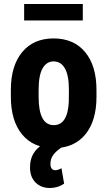

<svg xmlns="http://www.w3.org/2000/svg" viewBox="-20 -730 538 959"><path d="M34.2 -281.2Q34.2 -401.4 90.8 -469.7Q147.5 -538.1 247.6 -538.1Q348.6 -538.1 405.3 -469.7Q461.9 -401.4 461.9 -280.3V-246.6Q461.9 -126 405.8 -58.1Q349.6 9.8 248.5 9.8Q147 9.8 90.6 -58.3Q34.2 -126.5 34.2 -247.6ZM172.9 -246.6Q172.9 -105 248.5 -105Q318.4 -105 323.7 -223.1L324.2 -281.2Q324.2 -353.5 304.2 -388.4Q284.2 -423.3 247.6 -423.3Q212.4 -423.3 192.6 -388.4Q172.9 -353.5 172.9 -281.2ZM292.5 2.9Q261.2 23.4 246.6 43Q231.9 62.5 231.9 88.4Q231.9 120.1 256.8 120.1Q269 120.1 287.1 110.4L300.3 187.5Q268.6 209 229 209Q184.6 209 157.2 181.2Q129.9 153.3 129.9 106.9Q129.9 60.5 152.3 29.1Q174.8 -2.4 222.7 -26.4ZM393.6 -627.9H100.6V-710H393.6Z"/></svg>

Font: Roboto Condensed
Style: Bold
Weight: 700
Designer: Google
Version: Version 2.134; 2016